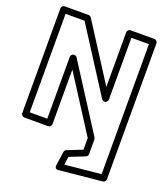

<svg xmlns="http://www.w3.org/2000/svg" viewBox="-198 -983 1228 1420"><g transform="rotate(20 416.0 -273.0)"><path d="M225 -512V-25H87V-800H236.3L556.9 -299.5C561.6 -292.3 569.9 -288 578 -288H580C595.1 -288 605 -302.3 605 -313V-800H743V223.3L459.3 251L468.7 186.9L589.2 139.2C598.8 135.4 605 125.6 605 116V0C605 -4.8 603.1 -10.3 601.1 -13.5L273.1 -525.5C268.4 -532.7 260.1 -537 252 -537H250C234.9 -537 225 -522.7 225 -512ZM275 -429.8 555 7.3V99L436.8 145.8C429.7 148.6 422.6 156.2 421.3 165.4L405.3 275.4C400.6 307.6 428.8 304.2 432.4 303.9L770.4 270.9C782.3 269.7 793 259.1 793 246V-825C793 -835.7 783.1 -850 768 -850H580C569.3 -850 555 -840.1 555 -825V-395.2L271.1 -838.5C266.7 -845.3 258.5 -850 250 -850H62C51.3 -850 37 -840.1 37 -825V0C37 10.7 46.9 25 62 25H250C260.7 25 275 15.1 275 0Z"/></g></svg>

Font: Hussar Ekologiczny
Style: Regular
Weight: 400
Foundry: Cannot Into Space Fonts
Version: Version 0.97